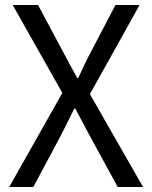

<svg xmlns="http://www.w3.org/2000/svg" viewBox="-20 -753 613 773"><path d="M17 0 231 -379 31 -733H133L233 -546Q247 -520 260 -495.5Q273 -471 291 -439H295Q310 -471 321.5 -495.5Q333 -520 347 -546L445 -733H542L342 -374L556 0H454L346 -198Q332 -225 316 -254Q300 -283 283 -316H279Q263 -283 248.5 -254Q234 -225 220 -198L114 0Z"/></svg>

Font: Kinto Sans
Style: Regular
Weight: 400
Designer: Authors: Ryoko NISHIZUKA  (kana & ideographs); Paul D. Hunt (Latin, Greek & Cyrillic); Wenlong ZHANG  (bopomofo); Sandol
Foundry: Adobe Systems Incorporated, ookami Inc.
Version: Version 0.001